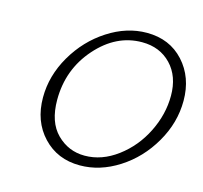

<svg xmlns="http://www.w3.org/2000/svg" viewBox="-105 -827 1016 961"><g transform="rotate(15 403.0 -347.0)"><path d="M122.1 -264.2Q122.1 -377 182.6 -481Q243.2 -585 340.6 -647.9Q438 -710.9 542 -710.9Q660.2 -710.9 733.2 -630.9Q806.2 -550.8 806.2 -429.2Q806.2 -315.4 745.6 -211.2Q685.1 -106.9 588.1 -44.9Q491.2 17.1 387.2 17.1Q271 17.1 196.5 -62Q122.1 -141.1 122.1 -264.2ZM193.8 -271Q193.8 -155.8 253.9 -95.9Q314 -36.1 397.9 -36.1Q486.8 -36.1 566.9 -95.9Q647 -155.8 692.9 -248.3Q738.8 -340.8 738.8 -437Q738.8 -538.1 680.9 -598.6Q623 -659.2 530.8 -659.2Q397 -659.2 295.4 -544.2Q193.8 -429.2 193.8 -271Z"/></g></svg>

Font: CMU Bright
Style: Oblique
Weight: 500
Italic angle: -12°
Version: Version 0.7.0